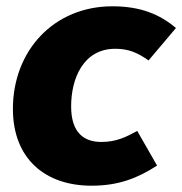

<svg xmlns="http://www.w3.org/2000/svg" viewBox="-20 -571 579 610"><path d="M337 -551C151 -551 21 -410 21 -225C21 -69 121 19 271 19C358 19 419 -6 479 -45L416 -155C381 -136 350 -120 302 -120C248 -120 206 -148 206 -233C206 -322 245 -416 346 -416C387 -416 415 -405 452 -379L539 -482C487 -526 426 -551 337 -551Z"/></svg>

Font: Fira Sans ExtraBold
Style: Italic
Weight: 800
Italic angle: -8°
Designer: bBox Type GmbH & Carrois Corporate GbR & Edenspiekermann AG
Foundry: bBox Type GmbH & Carrois Corporate GbR & Edenspiekermann AG
Version: Version 4.301;PS 004.301;hotconv 1.0.88;makeotf.lib2.5.64775